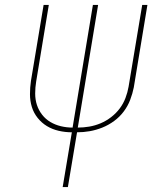

<svg xmlns="http://www.w3.org/2000/svg" viewBox="-20 -755 640 775"><path d="M233 0 270 -221Q243 -221 217 -227Q191 -233 169.5 -246Q148 -259 132 -279Q116 -299 108.5 -323.5Q101 -348 101 -375Q101 -402 105 -429L156 -735H177L126 -426Q122 -402 122 -377.5Q122 -353 129 -331.5Q136 -310 150 -292Q164 -274 183.5 -262.5Q203 -251 226 -245.5Q249 -240 273 -240L355 -735H376L294 -240Q317 -240 340.5 -244Q364 -248 386.5 -257.5Q409 -267 429 -282.5Q449 -298 463.5 -317.5Q478 -337 486.5 -359.5Q495 -382 499 -405L554 -735H575L520 -402Q515 -377 505.5 -352Q496 -327 479.5 -305Q463 -283 440.5 -266.5Q418 -250 393 -240Q368 -230 342.5 -225.5Q317 -221 291 -221L254 0Z"/></svg>

Font: Iosevka Curly ThExObl
Style: Regular
Weight: 100
Width: 7
Italic angle: -9°
Monospace: yes
Designer: Belleve Invis
Foundry: Belleve Invis
Version: Version 11.1.0; ttfautohint (v1.8.3)